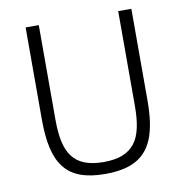

<svg xmlns="http://www.w3.org/2000/svg" viewBox="-80 -774 827 862"><g transform="rotate(-10 334.0 -343.0)"><path d="M153 -698V-267C153 -190 164 -133 192 -97C220 -60 266 -42 334 -42C402 -42 447 -60 476 -97C504 -133 515 -190 515 -267V-698H575V-280C575 -177 559 -105 521 -58C483 -10 421 12 332 12C243 12 182 -10 145 -58C108 -105 93 -177 93 -280V-698Z"/></g></svg>

Font: Plexus Sans Light
Style: Regular
Weight: 300
Version: Version 2.001;PS 002.001;hotconv 1.0.70;makeotf.lib2.5.58329